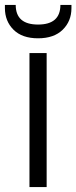

<svg xmlns="http://www.w3.org/2000/svg" viewBox="-40 -762 311 782"><path d="M251 -729Q251 -676 215.5 -641Q180 -606 115 -606Q50 -606 15 -641Q-20 -676 -20 -729V-742H24Q24 -662 115 -662Q206 -662 206 -742H251ZM150 -546V0H80V-546Z"/></svg>

Font: Fz Poppins Light
Style: Regular
Weight: 300
Designer: Ninad Kale (Devanagari), Jonny Pinhorn (Latin)
Foundry: Indian Type Foundry
Version: Vit hóa bi Vntype.Com & FontZin.Com